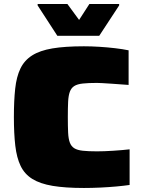

<svg xmlns="http://www.w3.org/2000/svg" viewBox="-20 -926 705 954"><path d="M397 8Q304 8 241.5 -2.5Q179 -13 140.5 -37Q102 -61 82.5 -101.5Q63 -142 56 -202Q49 -262 49 -344Q49 -426 55.5 -485.5Q62 -545 81.5 -585.5Q101 -626 139.5 -650.5Q178 -675 240.5 -685.5Q303 -696 397 -696Q433 -696 473.5 -693.5Q514 -691 552 -686.5Q590 -682 619 -676V-504Q567 -508 536 -510Q505 -512 488.5 -513Q472 -514 462 -514Q419 -514 391.5 -511Q364 -508 349 -498.5Q334 -489 327 -470Q320 -451 318.5 -420.5Q317 -390 317 -344Q317 -298 318.5 -267Q320 -236 327 -217.5Q334 -199 349 -189.5Q364 -180 391.5 -177Q419 -174 462 -174Q497 -174 543 -177Q589 -180 624 -184V-7Q597 -3 559 0.5Q521 4 478.5 6Q436 8 397 8ZM265 -748 167 -899V-906H315L373 -827L424 -906H572V-899L473 -748Z"/></svg>

Font: Saira Expanded Black
Style: Regular
Weight: 900
Width: 7
Designer: Hector Gatti with collaboration of the Omnibus-Type team
Foundry: Omnibus-Type
Version: Version 1.101